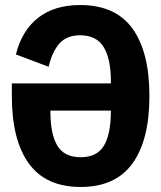

<svg xmlns="http://www.w3.org/2000/svg" viewBox="-20 -730 640 762"><path d="M27 -349V-399H420V-410Q420 -496 391.5 -543Q363 -590 298 -590Q245 -590 216 -557.5Q187 -525 173 -465L43 -514Q67 -609 131.5 -659.5Q196 -710 298 -710Q438 -710 505.5 -617Q573 -524 573 -349Q573 -174 505.5 -81Q438 12 300 12Q162 12 94.5 -81Q27 -174 27 -349ZM420 -288V-291H180V-288Q180 -198 207.5 -152Q235 -106 300 -106Q365 -106 392.5 -152Q420 -198 420 -288Z"/></svg>

Font: iA Writer Duo V
Style: Regular
Weight: 400
Designer: Mike Abbink, Paul van der Laan, Pieter van Rosmalen, Oliver Reichenstein
Foundry: Information Architects Inc.
Version: Version 2.000